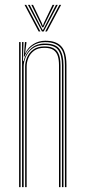

<svg xmlns="http://www.w3.org/2000/svg" viewBox="-20 -774 351 794"><path d="M248.5 0V-505.2Q248.5 -526 245.1 -543.2Q241.8 -560.5 232.8 -573.1Q223.8 -585.8 207.6 -592.8Q191.5 -599.8 166.2 -599.8Q136.8 -599.8 114.1 -584Q91.5 -568.2 81 -539.8H78.5L83 -600H89.2V-595.8L84 -555.2H85.5Q95.8 -578 118.1 -591.8Q140.5 -605.5 167.2 -605.5Q189.2 -605.5 204.6 -600.4Q220 -595.2 229.9 -585.9Q239.8 -576.5 245.1 -564Q250.5 -551.5 252.6 -536.6Q254.8 -521.8 254.8 -505.8V0ZM59 0V-600H65.2V0ZM84 0V-499Q84 -517.5 91.9 -536.6Q99.8 -555.8 117.4 -568.9Q135 -582 164 -582Q184.2 -582 197.1 -576.5Q210 -571 217.1 -560.6Q224.2 -550.2 227.2 -536Q230.2 -521.8 230.2 -504.2V0H224V-504Q224 -525.5 219.2 -541.6Q214.5 -557.8 201.5 -567Q188.5 -576.2 163.8 -576.2Q137.2 -576.2 121.1 -564.4Q105 -552.5 97.6 -534.8Q90.2 -517 90.2 -499.2V0ZM71.2 0V-600H77.2L75 -521.2H77.5Q84.8 -552 107.6 -573Q130.5 -594 165.5 -593.8Q211 -593.8 226.8 -570.1Q242.5 -546.5 242.5 -505V0H236.2V-504.8Q236.2 -544.8 221.4 -566.4Q206.5 -588 164.8 -588Q133.8 -588 114.6 -573.5Q95.5 -559 86.6 -538.2Q77.8 -517.5 77.8 -498.8V0ZM81.5 -754H88.5L147 -644H139.8ZM95.5 -754H102.8L150 -661.5L155.8 -650.5H158.2L164 -661.5L211.5 -754H218.8L160.8 -644H153.5ZM109.5 -754H116.5L152.5 -679.5L156 -668.8H158.2L161.8 -679.5L197.5 -754H204.8L165.2 -674L159.5 -661.2H154.5L148.8 -674ZM225.8 -754H232.8L174.2 -644H167.2Z"/></svg>

Font: Big Shoulders Inline Display ExtraLight
Style: Regular
Weight: 250
Version: Version 2.002